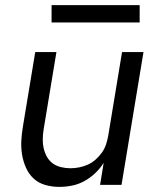

<svg xmlns="http://www.w3.org/2000/svg" viewBox="-20 -724 640 752"><path d="M212 8Q184 8 157.5 0.5Q131 -7 112 -24.5Q93 -42 82 -66.5Q71 -91 66.5 -118Q62 -145 63.5 -173Q65 -201 70 -230L118 -520H201L151 -218Q148 -199 147.5 -180Q147 -161 151 -143.5Q155 -126 163.5 -110.5Q172 -95 186 -84.5Q200 -74 218.5 -69.5Q237 -65 256 -65Q273 -65 290.5 -68.5Q308 -72 324.5 -79.5Q341 -87 355 -99.5Q369 -112 379.5 -127Q390 -142 395.5 -159Q401 -176 404 -193L458 -520H542L456 0H372L386 -86Q372 -64 352.5 -45.5Q333 -27 310 -14.5Q287 -2 262 3Q237 8 212 8ZM182 -636V-704H527V-636Z"/></svg>

Font: Iosevka SS04 Extended
Style: Italic
Weight: 400
Width: 7
Italic angle: -9°
Monospace: yes
Designer: Belleve Invis
Foundry: Belleve Invis
Version: Version 19.0.0; ttfautohint (v1.8.4)